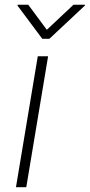

<svg xmlns="http://www.w3.org/2000/svg" viewBox="-20 -780 375 800"><path d="M137.4 -545.5H180.4L89.5 0H46.5ZM54.3 -760.3H97.7L175.1 -655.9L286.2 -760.3H334.5L333.5 -756.7L185.7 -618.3H156.2L52.9 -756.7Z"/></svg>

Font: Inter P Extra Light
Style: Italic
Weight: 200
Italic angle: 9.39999°
Designer: Rasmus Andersson
Foundry: rsms
Version: Version 3.018;git-588b23468